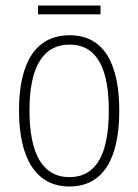

<svg xmlns="http://www.w3.org/2000/svg" viewBox="-20 -733 502 697"><path d="M345 -713H118V-681H345ZM413 -331C413 -499 359 -605 233 -605C111 -605 49 -508 49 -332C49 -156 112 -56 232 -56C353 -56 413 -155 413 -331ZM87 -332C87 -485 133 -571 233 -571C336 -571 375 -477 375 -332C375 -174 330 -90 232 -90C133 -90 87 -178 87 -332Z"/></svg>

Font: Noto Sans Malayalam UI Condensed ExtraLight
Style: Regular
Weight: 200
Width: 3
Designer: Jelle Bosma - Monotype Design Team
Foundry: Monotype Imaging Inc.
Version: Version 2.104